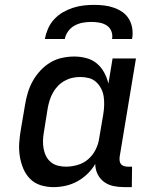

<svg xmlns="http://www.w3.org/2000/svg" viewBox="-20 -760 640 788"><path d="M200 8Q172 8 146.5 0Q121 -8 103 -26.5Q85 -45 75 -69.5Q65 -94 61 -120.5Q57 -147 59 -175Q61 -203 66 -231L83 -331Q87 -356 94.5 -380.5Q102 -405 114.5 -427.5Q127 -450 145.5 -470Q164 -490 186.5 -503.5Q209 -517 234.5 -522.5Q260 -528 285 -528Q310 -528 334.5 -521.5Q359 -515 377.5 -499.5Q396 -484 407.5 -462.5Q419 -441 425 -417L442 -520H538L471 -116Q470 -108 471 -100Q472 -92 476.5 -86.5Q481 -81 488.5 -78.5Q496 -76 504 -76H522L521 8H490Q467 8 445.5 3.5Q424 -1 407 -13.5Q390 -26 380.5 -45.5Q371 -65 371 -87Q358 -65 339 -46.5Q320 -28 297 -15.5Q274 -3 249 2.5Q224 8 200 8ZM251 -76Q274 -76 298.5 -83Q323 -90 342 -106.5Q361 -123 372.5 -146Q384 -169 387 -192L404 -292Q407 -310 407.5 -328.5Q408 -347 405.5 -364Q403 -381 395 -396.5Q387 -412 374.5 -423.5Q362 -435 345 -439.5Q328 -444 309 -444Q293 -444 277 -440.5Q261 -437 245.5 -428.5Q230 -420 218 -407.5Q206 -395 197.5 -380Q189 -365 184 -349Q179 -333 176 -317L160 -217Q157 -200 156.5 -183Q156 -166 159 -149.5Q162 -133 169.5 -118.5Q177 -104 189.5 -94Q202 -84 218 -80Q234 -76 251 -76ZM164 -600Q168 -621 177 -642Q186 -663 202 -680.5Q218 -698 238 -709.5Q258 -721 279.5 -728Q301 -735 323 -737.5Q345 -740 366 -740Q387 -740 408 -737.5Q429 -735 448.5 -728Q468 -721 484 -709.5Q500 -698 510 -680.5Q520 -663 523 -642Q526 -621 522 -600H440Q443 -617 437 -632Q431 -647 418 -655.5Q405 -664 388.5 -667Q372 -670 355 -670Q338 -670 320.5 -667Q303 -664 287 -655.5Q271 -647 260 -632Q249 -617 246 -600Z"/></svg>

Font: Iosevka Etoile Medium
Style: Italic
Weight: 500
Italic angle: -9°
Designer: Belleve Invis
Foundry: Belleve Invis
Version: Version 22.1.2; ttfautohint (v1.8.4)